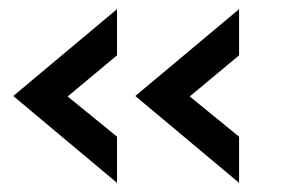

<svg xmlns="http://www.w3.org/2000/svg" viewBox="-20 -486 614 420"><path d="M236 -187V-86L9 -276L236 -466V-365L128 -275ZM503 -187V-86L276 -276L503 -466V-365L395 -275Z"/></svg>

Font: Open Sauce One SemiBold
Style: Regular
Weight: 600
Designer: Alfredo Marco Pradil
Foundry: Creative Sauce Fz LLC
Version: Version 1.477